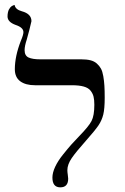

<svg xmlns="http://www.w3.org/2000/svg" viewBox="-20 -766 517 796"><path d="M82 -558.1Q82 -535.2 98.4 -527.6Q114.7 -520 147.5 -520H317.4Q339.4 -520 355 -516.1Q370.6 -512.2 381.3 -502.7Q392.1 -493.2 398.4 -481.7Q404.8 -470.2 408.2 -450.4Q411.6 -430.7 412.8 -410.9Q414.1 -391.1 414.1 -360.8Q414.1 -315.4 408.2 -291.3Q402.3 -267.1 388.2 -246.1Q374 -225.1 335.4 -181.6Q295.4 -136.7 277.3 -110.4Q259.3 -84 259.3 -60.5Q259.3 -53.2 261 -41.7Q262.7 -30.3 262.7 -25.4Q262.7 10.7 230 10.7Q197.3 10.7 197.3 -29.8Q197.3 -49.8 208.7 -74.5Q220.2 -99.1 241.2 -125.2Q262.2 -151.4 275.4 -166.3Q288.6 -181.2 307.6 -200.7Q347.7 -241.7 359.4 -264.2Q371.1 -286.6 371.1 -331.5Q371.1 -352.1 367.9 -365.2Q364.7 -378.4 355.5 -390.1Q346.2 -401.9 327.1 -407.2Q308.1 -412.6 277.8 -412.6H125.5Q85.9 -412.6 63.7 -429.2Q41.5 -445.8 41.5 -479Q41.5 -532.7 66.4 -596.7Q77.1 -621.6 77.1 -632.8Q77.1 -651.9 44.9 -662.6Q11.2 -674.8 11.2 -697.8Q11.2 -707 12.9 -714.6Q14.6 -722.2 17.1 -726.8Q19.5 -731.4 22.7 -735.1Q25.9 -738.8 29.1 -740.7Q32.2 -742.7 34.7 -743.7Q37.1 -744.6 39.1 -745.1L40.5 -745.6Q43.5 -726.6 70.8 -719.2Q110.4 -708.5 110.4 -678.2Q110.4 -675.8 101.8 -642.3Q93.3 -608.9 90.8 -601.6Q82 -575.2 82 -558.1Z"/></svg>

Font: Libertinage
Style: f
Weight: 400
Designer: OSP
Foundry: OSP
Version: Version 1.0; 2008; OFL relea